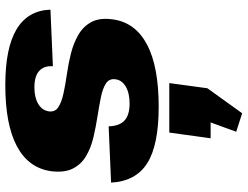

<svg xmlns="http://www.w3.org/2000/svg" viewBox="-122 -470 911 706"><g transform="rotate(-90 333.0 -116.5)"><path d="M294 12Q153 12 86.5 -30Q20 -72 15 -163L222 -172Q223 -133 243 -114Q263 -95 306 -95Q344 -95 368 -109Q392 -123 395 -147Q398 -170 379.5 -182Q361 -194 329 -200.5Q297 -207 258.5 -213Q220 -219 181.5 -228Q143 -237 112.5 -255Q82 -273 66.5 -304Q51 -335 57 -384Q69 -467 149 -509.5Q229 -552 374 -552Q510 -552 579 -510.5Q648 -469 651 -386L443 -377Q445 -410 425.5 -427.5Q406 -445 365 -445Q328 -445 304.5 -431Q281 -417 277 -392Q274 -369 292.5 -357Q311 -345 343 -338Q375 -331 414 -325.5Q453 -320 490.5 -310.5Q528 -301 559 -283Q590 -265 606 -234.5Q622 -204 615 -155Q603 -73 522 -30.5Q441 12 294 12ZM381 51 362 191 270 319 202 297 271 108 332 203H178L199 51Z"/></g></svg>

Font: Pathway Extreme 28pt ExtraBold
Style: Italic
Weight: 800
Italic angle: -8°
Designer: Eduardo Rodriguez Tunni
Foundry: Eduardo Rodriguez Tunni
Version: Version 1.001;gftools[0.9.26]